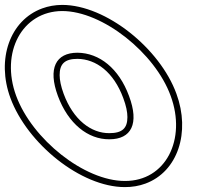

<svg xmlns="http://www.w3.org/2000/svg" viewBox="-195 -673 810 783"><path d="M-129 -282C-194.3 -459 -105.2 -627 58.4 -628C223.4 -628 437.5 -457 501 -282C566.3 -105 481.3 66 314 65C149 65 -63.7 -105 -129 -282ZM41 -282C82.7 -169 163.6 -104 251.3 -105C340.3 -105 374 -168 331 -282C289.7 -394 210.5 -457 121.1 -458C32.1 -458 -0.3 -394 41 -282ZM-152.5 -273.3C-83.9 -87.4 134.7 90 313.9 90C343.9 90.2 372.3 85.2 397.9 75.8C530.7 27.1 582.2 -134.2 524.5 -290.6C457.7 -474.7 237.8 -653 58.3 -653C29.2 -652.8 2.2 -647.9 -22.7 -638.8C-154.8 -590.5 -210.6 -431.1 -152.5 -273.3ZM64.5 -290.7C53.3 -321 48.3 -346.6 48.2 -366.5C48.1 -412.1 68.6 -433 121 -433C197.2 -432.1 268.7 -378.8 307.6 -273.3C319.5 -241.8 324.6 -215.8 324.6 -195.5C324.6 -150.5 304.1 -130 251.1 -130C177 -129.2 103.8 -184 64.5 -290.7Z"/></svg>

Font: Nordica Plus
Style: NordicaClassicBkOpOblOl
Weight: 900
Version: Version 1.01